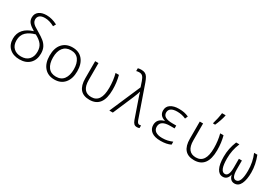

<svg xmlns="http://www.w3.org/2000/svg" viewBox="50 -1829 4100 2861"><g transform="rotate(30 2100.0 -398.0)"><path d="M63 -212Q63 -305 118.5 -368Q174 -431 279 -462Q212 -501 180.5 -537Q149 -573 149 -625Q149 -691 197 -727.5Q245 -764 326 -764Q419 -764 514 -714L489 -669Q403 -716 326 -716Q266 -716 236.5 -691.5Q207 -667 207 -625Q207 -595 223 -572.5Q239 -550 264.5 -532.5Q290 -515 344 -484Q411 -445 451 -412.5Q491 -380 514.5 -335Q538 -290 538 -225Q538 -117 474.5 -53.5Q411 10 300 10Q192 10 127.5 -49.5Q63 -109 63 -212ZM479 -223Q479 -298 442 -346.5Q405 -395 327 -435Q233 -411 177.5 -358Q122 -305 122 -215Q122 -132 170 -85.5Q218 -39 300 -39Q385 -39 432 -88.5Q479 -138 479 -223Z M663 -267Q663 -398 727.5 -470Q792 -542 902 -542Q1014 -542 1076 -468.5Q1138 -395 1138 -267Q1138 -138 1075 -64Q1012 10 901 10Q790 10 726.5 -63.5Q663 -137 663 -267ZM1079 -267Q1079 -371 1035 -432Q991 -493 902 -493Q815 -493 768 -433Q721 -373 721 -266Q721 -160 766.5 -99.5Q812 -39 900 -39Q989 -39 1034 -100Q1079 -161 1079 -267Z M1293 -237V-532H1350V-241Q1350 -39 1508 -39Q1591 -39 1632.5 -102Q1674 -165 1674 -294Q1674 -421 1644 -532H1702Q1717 -473 1724.5 -416Q1732 -359 1732 -292Q1732 10 1504 10Q1293 10 1293 -237Z M2239 -63 2139 -351Q2110 -433 2101 -470H2098Q2085 -424 2057 -357L1904 0H1844L2074 -532L2043 -624Q2025 -675 2004 -696Q1983 -717 1946 -717Q1919 -717 1896 -710V-759Q1924 -766 1954 -766Q1994 -766 2020 -752.5Q2046 -739 2063.5 -710Q2081 -681 2100 -629L2288 -90Q2298 -63 2309.5 -51.5Q2321 -40 2337 -40Q2352 -40 2364 -44V1Q2346 9 2322 9Q2290 9 2271.5 -8Q2253 -25 2239 -63Z M2517 -142Q2517 -248 2635 -279V-283Q2536 -312 2536 -403Q2536 -471 2590 -506.5Q2644 -542 2730 -542Q2784 -542 2822.5 -534Q2861 -526 2901 -508L2880 -461Q2811 -493 2730 -493Q2662 -493 2626.5 -469Q2591 -445 2591 -399Q2591 -305 2754 -305H2819V-256H2743Q2575 -256 2575 -145Q2575 -94 2615 -66.5Q2655 -39 2729 -39Q2779 -39 2820 -48.5Q2861 -58 2901 -75V-24Q2833 10 2727 10Q2624 10 2570.5 -31.5Q2517 -73 2517 -142Z M3093 -237V-532H3150V-241Q3150 -39 3308 -39Q3391 -39 3432.5 -102Q3474 -165 3474 -294Q3474 -421 3444 -532H3502Q3517 -473 3524.5 -416Q3532 -359 3532 -292Q3532 10 3304 10Q3093 10 3093 -237ZM3278 -617Q3290 -655 3301.5 -708.5Q3313 -762 3318 -806H3379V-797Q3372 -759 3353 -704Q3334 -649 3314 -606H3278Z M3663 -257Q3663 -331 3676.5 -397Q3690 -463 3718 -533H3774Q3745 -463 3732 -397Q3719 -331 3719 -259Q3719 -42 3805 -42Q3875 -42 3875 -193V-343H3927V-193Q3927 -117 3943.5 -79.5Q3960 -42 3995 -42Q4082 -42 4082 -257Q4082 -406 4027 -533H4083Q4138 -393 4138 -258Q4138 -135 4103.5 -62.5Q4069 10 4000 10Q3961 10 3936 -14Q3911 -38 3901 -84H3899Q3890 -39 3864.5 -14.5Q3839 10 3799 10Q3734 10 3698.5 -58Q3663 -126 3663 -257Z"/></g></svg>

Font: Noto Sans Mono UI Light
Style: Regular
Weight: 300
Monospace: yes
Designer: Monotype Design team
Foundry: Monotype Imaging Inc.
Version: Version 1.000